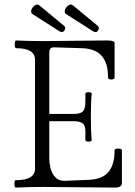

<svg xmlns="http://www.w3.org/2000/svg" viewBox="-20 -850 612 873"><path d="M259.8 -704.1Q257.8 -704.1 250 -708L126 -787.1Q119.1 -793.9 122.8 -805.7Q126.5 -817.4 138.4 -825.4Q150.4 -833.5 158.2 -826.2L271 -732.9Q279.3 -726.6 274.9 -715.3Q270.5 -704.1 259.8 -704.1ZM413.1 -704.1Q410.6 -704.1 402.8 -708L278.8 -787.1Q272 -793.9 275.6 -805.7Q279.3 -817.4 291.3 -825.4Q303.2 -833.5 311 -826.2L423.8 -732.9Q432.1 -726.6 428 -715.3Q423.8 -704.1 413.1 -704.1ZM51.8 2.9Q45.9 2.9 45.7 -13.9Q45.4 -30.8 51.8 -30.8Q139.2 -30.8 139.2 -83V-578.1Q139.2 -630.9 53.2 -630.9Q46.9 -630.9 47.1 -648.4Q47.4 -666 53.2 -666Q113.3 -663.1 172.9 -663.1Q221.7 -663.1 320.3 -664.6Q418.9 -666 467.8 -666Q501 -666 501 -654.8V-498Q501 -488.8 486.1 -488.5Q471.2 -488.3 471.2 -498Q471.2 -564.5 441.7 -596.9Q412.1 -629.4 351.1 -630.9L224.1 -634.8Q204.1 -634.8 204.1 -610.8V-332H314.9Q346.2 -332 357.2 -343.8Q368.2 -355.5 368.2 -389.2V-423.8Q368.2 -430.7 382.6 -430.7Q397 -430.7 397 -423.8Q393.1 -388.7 393.1 -317.9Q393.1 -248 397 -212.9Q397 -206.1 382.6 -206.1Q368.2 -206.1 368.2 -212.9V-252.9Q368.2 -278.8 356.4 -288.8Q344.7 -298.8 314.9 -298.8H204.1V-131.8Q204.1 -84.5 222.4 -55.9Q240.7 -27.3 272.9 -27.8L381.8 -32.2Q443.4 -34.2 472.2 -66.9Q501 -99.6 501 -167Q501 -174.3 517.6 -174.3Q534.2 -174.3 534.2 -167V-17.1Q534.2 2.9 502.9 2.9Q448.2 2.9 339.1 1.5Q230 0 176.8 0Q114.7 0 51.8 2.9Z"/></svg>

Font: Junicode SmCond Light
Style: Regular
Weight: 300
Width: 4
Designer: Peter S. Baker
Version: Version 2.206